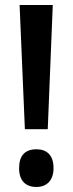

<svg xmlns="http://www.w3.org/2000/svg" viewBox="-20 -734 289 764"><path d="M170 -220 190 -714H58L79 -220ZM56 -65C56 -16 81 10 125 10C165 10 193 -15 193 -65C193 -116 167 -140 125 -140C79 -140 56 -114 56 -65Z"/></svg>

Font: Noto Sans Lao Looped ExtraCondensed SemiBold
Style: Regular
Weight: 600
Width: 2
Designer: Mark Frömberg, Ben Mitchell
Foundry: The Fontpad Ltd
Version: Version 1.002